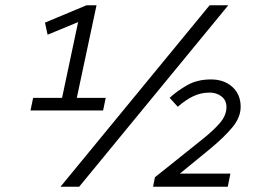

<svg xmlns="http://www.w3.org/2000/svg" viewBox="-20 -710 971 730"><path d="M96 -290 106 -338H216L277 -626L161 -578L151 -624L309 -690H347L272 -338H382L372 -290ZM210 0 777 -690H848L281 0ZM562 0 569 -36 749 -180Q793 -215 817 -243.5Q841 -272 841 -303Q841 -329 822 -343.5Q803 -358 777 -358Q743 -358 713.5 -343.5Q684 -329 656 -304L625 -338Q653 -364 691.5 -386Q730 -408 782 -408Q832 -408 863.5 -379.5Q895 -351 895 -304Q895 -264 864 -226.5Q833 -189 780 -145L664 -50H856L846 0Z"/></svg>

Font: Radio Canada Light
Style: Italic
Weight: 300
Italic angle: -12°
Designer: Charles Daoud, Etienne Aubert Bonn, Alexandre Saumier Demers, Jacques Le Bailly
Foundry: Radio-Canada
Version: Version 2.104; ttfautohint (v1.8.4.7-5d5b);gftools[0.9.28.de